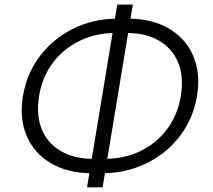

<svg xmlns="http://www.w3.org/2000/svg" viewBox="-20 -776 915 825"><path d="M374.5 -31.7Q272 -31.7 199.7 -74Q127.4 -116.2 95 -191.2Q62.5 -266.1 78.6 -363.3Q94.7 -460.9 152.1 -535.9Q209.5 -610.8 295.7 -653.3Q381.8 -695.8 484.4 -695.8H530.8Q633.3 -695.8 705.3 -653.6Q777.3 -611.3 809.8 -536.9Q842.3 -462.4 826.7 -365.2Q814.9 -291.5 779.1 -230.5Q743.2 -169.4 688.7 -125Q634.3 -80.6 565.9 -56.2Q497.6 -31.7 420.4 -31.7ZM382.8 -93.3H429.2Q514.6 -93.3 584 -127.2Q653.3 -161.1 698.5 -221.9Q743.7 -282.7 756.8 -363.3Q770.5 -444.3 746.3 -505.1Q722.2 -565.9 665 -600.1Q607.9 -634.3 522.5 -634.3H475.6Q391.6 -634.3 322.3 -600.6Q252.9 -566.9 207 -506.1Q161.1 -445.3 147.9 -363.3Q134.8 -282.2 159.2 -221.4Q183.6 -160.6 241 -127Q298.3 -93.3 382.8 -93.3ZM354 28.8 483.9 -756.3H550.8L420.9 28.8Z"/></svg>

Font: Inter Light
Style: Italic
Weight: 300
Italic angle: -9.3988°
Designer: Rasmus Andersson
Foundry: rsms
Version: Version 4.001;git-66647c0bb